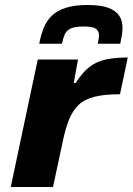

<svg xmlns="http://www.w3.org/2000/svg" viewBox="-20 -748 531 768"><path d="M23 0 131 -510H292L275 -416H283Q309 -458 337.5 -480Q366 -502 403 -510Q440 -518 491 -518L460 -371Q398 -371 358 -361Q318 -351 294.5 -328.5Q271 -306 256.5 -270.5Q242 -235 231 -182L192 0ZM137 -573Q143 -607 154.5 -635.5Q166 -664 186.5 -684.5Q207 -705 242.5 -716.5Q278 -728 330 -728Q384 -728 414 -716.5Q444 -705 457 -685Q470 -665 470 -637Q470 -623 467.5 -607.5Q465 -592 461 -573H371Q373 -583 374.5 -591.5Q376 -600 376 -607Q376 -623 364 -632.5Q352 -642 315 -642Q279 -642 262 -633.5Q245 -625 238.5 -609.5Q232 -594 228 -573Z"/></svg>

Font: Saira Expanded
Style: Bold Italic
Weight: 700
Width: 7
Italic angle: -12°
Designer: Hector Gatti with collaboration of the Omnibus-Type team
Foundry: Omnibus-Type
Version: Version 1.101